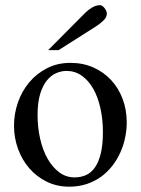

<svg xmlns="http://www.w3.org/2000/svg" viewBox="-20 -701 540 736"><path d="M465.8 -231.9Q465.8 -203.1 459.7 -173.6Q453.6 -144 441.4 -116.7Q429.2 -89.4 410.6 -65.4Q392.1 -41.5 367.7 -23.7Q343.3 -5.9 312.5 4.4Q281.7 14.6 245.1 14.6Q198.2 14.6 159.4 -4.4Q120.6 -23.4 92.5 -55.7Q64.5 -87.9 49.1 -130.4Q33.7 -172.9 33.7 -219.2Q33.7 -264.6 48.6 -307.9Q63.5 -351.1 91.6 -384.8Q119.6 -418.5 159.7 -439.2Q199.7 -460 250 -460Q298.3 -460 337.9 -442.4Q377.4 -424.8 406 -394Q434.6 -363.3 450.2 -321.5Q465.8 -279.8 465.8 -231.9ZM374.5 -194.3Q374.5 -244.1 364.7 -287.1Q355 -330.1 336.9 -361.6Q318.8 -393.1 293 -411.1Q267.1 -429.2 234.9 -429.2Q215.8 -429.2 196 -420.9Q176.3 -412.6 160.2 -393.1Q144 -373.5 134 -341.1Q124 -308.6 124 -259.8Q124 -211.9 134 -168.5Q144 -125 162.6 -92.3Q181.2 -59.6 207.3 -40.3Q233.4 -21 265.6 -21Q290 -21 310.1 -30Q330.1 -39.1 344.2 -59.6Q358.4 -80.1 366.5 -113.3Q374.5 -146.5 374.5 -194.3ZM389.6 -649.4Q389.6 -635.3 377.2 -623Q364.7 -610.8 349.1 -600.6L204.6 -508.8H164.6L303.2 -648.4Q315.9 -661.6 331.8 -671.4Q347.7 -681.2 363.8 -681.2Q367.7 -681.2 372.1 -678.2Q376.5 -675.3 380.4 -670.4Q384.3 -665.5 387 -659.9Q389.6 -654.3 389.6 -649.4Z"/></svg>

Font: Doulos SIL Eur
Style: Regular
Weight: 400
Designer: Walt Agee, Victor Gaultney, Peter Martin, Debbi Hosken, Becca Hirsbrunner
Foundry: SIL International
Version: Version 5.000